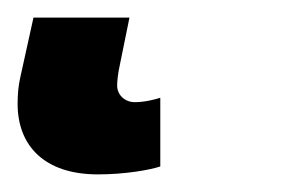

<svg xmlns="http://www.w3.org/2000/svg" viewBox="-47 42 330 218"><path d="M64 240C95 240 123 235 135 231V153C129 155 117 158 106 158C95 158 86 150 86 139C86 134 87 125 89 116L100 62H-9L-24 130C-26 139 -27 148 -27 160C-27 207 3 240 64 240Z"/></svg>

Font: Noto Sans UI Black
Style: Italic
Weight: 900
Italic angle: -372°
Designer: Monotype Design Team
Foundry: Monotype Imaging Inc.
Version: Version 1.901